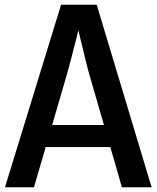

<svg xmlns="http://www.w3.org/2000/svg" viewBox="-20 -788 660 808"><path d="M1 0 237 -768H387L618 0H493L355 -478Q349 -498 341.5 -529.5Q334 -561 325.5 -595.5Q317 -630 309.5 -661.5Q302 -693 297 -713H323Q318 -693 310 -661Q302 -629 293 -593.5Q284 -558 275.5 -526Q267 -494 261 -473L123 0ZM143 -169V-262H466V-169Z"/></svg>

Font: Yaldevi SemiBold
Style: Regular
Weight: 600
Designer: Sol Matas, Rajitha Manaperi, Kosala Senevirathne
Foundry: Mooniak
Version: Version 1.100